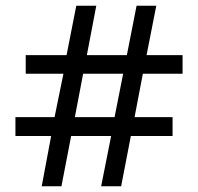

<svg xmlns="http://www.w3.org/2000/svg" viewBox="-20 -652 693 672"><path d="M159 -176H34V-242H171L202 -394H70V-459H213L247 -632H317L284 -459H424L458 -632H527L493 -459H619V-394H480L451 -242H584V-176H438L404 0H334L369 -176H229L195 0H126ZM381 -242 411 -394H271L242 -242Z"/></svg>

Font: lmalayalam85
Style: Book
Weight: 400
Designer: Jelle Bosma - Monotype Design Team
Foundry: Monotype Imaging Inc.
Version: Version 2.003